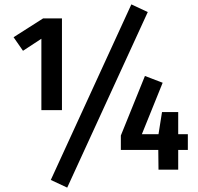

<svg xmlns="http://www.w3.org/2000/svg" viewBox="-20 -775 906 877"><path d="M580 -755 655 -720 287 82 212 47ZM263 -272H169V-598L85 -543L42 -605L177 -691H263ZM838 -162V-90H794V0H704L703 -90H532V-156L642 -428L723 -397L628 -162H704L720 -263H794V-162Z"/></svg>

Font: Fira Sans Condensed Medium
Style: Regular
Weight: 500
Width: 3
Designer: Carrois Corporate & Edenspiekermann AG
Foundry: Carrois Corporate GbR & Edenspiekermann AG
Version: Version 4.203;PS 004.203;hotconv 1.0.88;makeotf.lib2.5.64775